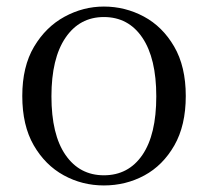

<svg xmlns="http://www.w3.org/2000/svg" viewBox="-20 -551 636 586"><path d="M297 15Q231 15 174.5 -16Q118 -47 83 -107.5Q48 -168 48 -258Q48 -348 84 -408.5Q120 -469 177 -500Q234 -531 297 -531Q362 -531 419 -500.5Q476 -470 511.5 -409Q547 -348 547 -258Q547 -168 512 -107Q477 -46 420.5 -15.5Q364 15 297 15ZM297 -16Q372 -16 414.5 -78Q457 -140 457 -257Q457 -373 414.5 -436Q372 -499 297 -499Q223 -499 180 -436Q137 -373 137 -257Q137 -140 180 -78Q223 -16 297 -16Z"/></svg>

Font: Noto Serif SC
Style: Regular
Weight: 400
Designer: Ryoko NISHIZUKA 西塚涼子 (kana & ideographs); Frank Grießhammer (Latin, Greek & Cyrillic); Wenlong ZHANG 张文龙 (bopomofo); San
Foundry: Adobe
Version: Version 2.002-H1;hotconv 1.1.0;makeotfexe 2.6.0